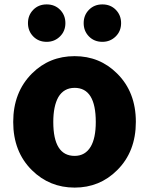

<svg xmlns="http://www.w3.org/2000/svg" viewBox="-20 -838 677 872"><path d="M319 14Q205 14 125 -65Q40 -149 40 -284Q40 -419 125 -504Q204 -583 319 -583Q433 -583 512 -504Q597 -420 597 -284.5Q597 -149 512 -65Q433 14 319 14ZM319 -130Q367 -130 392 -172Q415 -211 415 -284Q415 -439 319 -439Q270 -439 245 -397Q222 -356 222 -284Q222 -130 319 -130ZM192 -648Q155 -648 131 -672.5Q107 -697 107 -733Q107 -769 131 -793.5Q155 -818 192 -818Q229 -818 253 -793.5Q277 -769 277 -733Q277 -697 253 -673Q228 -648 192 -648ZM445 -648Q408 -648 384 -672.5Q360 -697 360 -733Q360 -769 384 -793.5Q408 -818 445 -818Q482 -818 506 -793.5Q530 -769 530 -733Q530 -697 506 -673Q481 -648 445 -648Z"/></svg>

Font: GenSenRounded TW H
Style: Regular
Weight: 900
Version: Version 1.501;PS 1;hotconv 16.6.51;makeotf.lib2.5.65220